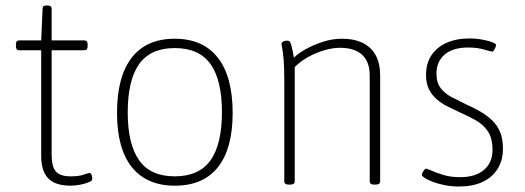

<svg xmlns="http://www.w3.org/2000/svg" viewBox="-20 -670 1911 699"><path d="M236 6Q201 6 177.5 -5Q154 -16 142 -40Q130 -64 130 -101V-487H50Q38 -487 38 -501V-509Q38 -523 50 -523H130L135 -638Q135 -645 138.5 -647.5Q142 -650 150 -650H153Q161 -650 164.5 -647Q168 -644 168 -638V-523H287Q299 -523 299 -509V-501Q299 -487 287 -487H168V-107Q168 -62 184 -45Q200 -28 237 -28Q268 -28 284 -34Q300 -40 307 -40Q309 -40 311 -37.5Q313 -35 314 -31.5Q315 -28 315.5 -24.5Q316 -21 316 -18Q316 -12 303 -6.5Q290 -1 271.5 2.5Q253 6 236 6Z M617 6Q514 6 460 -61.5Q406 -129 406 -259Q406 -391 459.5 -460Q513 -529 616 -529Q719 -529 773 -460Q827 -391 827 -259Q827 -129 773.5 -61.5Q720 6 617 6ZM616 -28Q705 -28 746.5 -86.5Q788 -145 788 -262Q788 -378 746.5 -436.5Q705 -495 616 -495Q528 -495 486.5 -436.5Q445 -378 445 -261Q445 -145 486.5 -86.5Q528 -28 616 -28Z M1031 2Q1023 2 1019 -1Q1015 -4 1015 -10V-373Q1015 -427 1012.5 -454.5Q1010 -482 1007.5 -494Q1005 -506 1005 -511Q1005 -514 1007 -516Q1009 -518 1012 -519.5Q1015 -521 1019 -521.5Q1023 -522 1026 -522Q1032 -522 1035 -518.5Q1038 -515 1041.5 -502Q1045 -489 1050 -460Q1066 -476 1094 -491.5Q1122 -507 1156 -518Q1190 -529 1224 -529Q1270 -529 1301 -513.5Q1332 -498 1348 -468.5Q1364 -439 1364 -395V-10Q1364 -4 1360 -1Q1356 2 1347 2H1343Q1334 2 1330 -1Q1326 -4 1326 -10V-395Q1326 -445 1298.5 -470.5Q1271 -496 1218 -496Q1191 -496 1160.5 -487Q1130 -478 1102 -462.5Q1074 -447 1053 -426V-10Q1053 -4 1049 -1Q1045 2 1037 2Z M1652 9Q1623 9 1598.5 4Q1574 -1 1555.5 -8Q1537 -15 1526.5 -22Q1516 -29 1516 -33Q1516 -37 1518.5 -42Q1521 -47 1524.5 -51.5Q1528 -56 1530 -56Q1535 -56 1551.5 -48.5Q1568 -41 1594.5 -33Q1621 -25 1655 -25Q1711 -25 1742 -51.5Q1773 -78 1773 -124Q1773 -167 1756.5 -191.5Q1740 -216 1713 -231.5Q1686 -247 1654 -261Q1632 -271 1610 -282Q1588 -293 1570 -308.5Q1552 -324 1541.5 -345.5Q1531 -367 1531 -397Q1531 -439 1550.5 -468.5Q1570 -498 1605.5 -514Q1641 -530 1690 -530Q1708 -530 1725 -527.5Q1742 -525 1755.5 -521.5Q1769 -518 1777.5 -514Q1786 -510 1786 -506Q1786 -503 1783.5 -497Q1781 -491 1778 -486.5Q1775 -482 1772 -482Q1768 -482 1743 -489.5Q1718 -497 1684 -497Q1629 -497 1599 -471.5Q1569 -446 1569 -402Q1569 -369 1584.5 -349Q1600 -329 1625 -316Q1650 -303 1677 -290Q1706 -277 1730 -263Q1754 -249 1772.5 -231Q1791 -213 1801 -188.5Q1811 -164 1811 -129Q1811 -86 1791.5 -55Q1772 -24 1736.5 -7.5Q1701 9 1652 9Z"/></svg>

Font: Asap Thin
Style: Regular
Weight: 250
Designer: Pablo Cosgaya
Foundry: Omnibus-Type
Version: Version 3.001